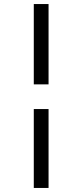

<svg xmlns="http://www.w3.org/2000/svg" viewBox="-20 -807 407 949"><path d="M147 -390V-787H220V-390ZM147 122V-268H220V122Z"/></svg>

Font: Libre Bodoni SemiBold
Style: Regular
Weight: 600
Designer: Pablo Impallari, Rodrigo Fuenzalida
Foundry: Impallari Type
Version: Version 2.005;gftools[0.9.23]